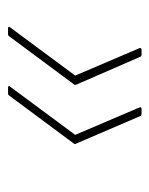

<svg xmlns="http://www.w3.org/2000/svg" viewBox="34 -508 380 489"><g transform="rotate(-90 224.5 -263.0)"><path d="M179 -93Q175 -93 174 -96L104 -259Q101 -263 105 -267L226 -430Q228 -433 231 -433H247Q249 -433 250 -431.5Q251 -430 249 -428L126 -262L196 -98Q197 -96 196 -94.5Q195 -93 192 -93ZM330 -93Q326 -93 325 -96L254 -259Q252 -263 256 -267L377 -430Q379 -433 382 -433H398Q400 -433 401 -431.5Q402 -430 400 -428L277 -262L347 -98Q348 -96 346.5 -94.5Q345 -93 343 -93Z"/></g></svg>

Font: Sofia Sans Thin
Style: Italic
Weight: 250
Italic angle: -9°
Version: Version 4.100-B